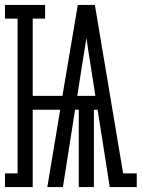

<svg xmlns="http://www.w3.org/2000/svg" viewBox="-36 -755 572 775"><path d="M-16 0V-55H35V-680H-16V-735H146V-680H96V-368H216L278 -735H347L461 -55H516V0H407L358 -312H343V0H282V-312H267L218 0H155L207 -312H96V0ZM276 -368H349L330 -490Q325 -518 321 -546Q317 -574 313 -602Q308 -574 304 -546Q300 -518 295 -490Z"/></svg>

Font: Iosevka Slab Light
Style: Regular
Weight: 300
Monospace: yes
Designer: Belleve Invis
Foundry: Belleve Invis
Version: Version 11.1.0; ttfautohint (v1.8.3)